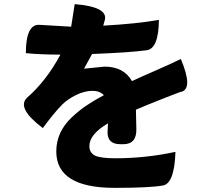

<svg xmlns="http://www.w3.org/2000/svg" viewBox="-20 -842 1040 928"><path d="M618 -450Q656 -468 734 -502Q812 -536 854 -557Q913 -417 859 -399Q861 -402 777 -369Q681 -331 637 -312Q638 -280 639 -219Q641 -145 576 -145H562Q497 -145 500 -207L502 -246Q412 -193 412 -136Q412 -104 439 -90Q467 -77 537 -77Q684 -77 828 -108Q823 48 765 55Q701 66 534 66Q252 66 252 -110Q252 -157 271 -199Q291 -241 326 -274Q362 -308 398 -332Q435 -357 482 -382Q462 -403 427 -403Q390 -403 348 -383Q307 -363 280 -336Q240 -295 187 -223Q58 -320 111 -370Q204 -451 272 -578Q179 -578 105 -585Q105 -725 170 -722L324 -713L341 -822Q501 -809 487 -747L479 -718Q642 -727 748 -746Q747 -606 688 -599Q606 -588 425 -581L386 -510L485 -520Q578 -520 618 -450Z"/></svg>

Font: Swei Half Moon CJK SC
Style: Black
Weight: 900
Version: Version 2.071